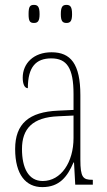

<svg xmlns="http://www.w3.org/2000/svg" viewBox="-20 -756 440 786"><path d="M252 -662C268 -662 275 -670 275 -698C275 -728 268 -736 252 -736C236 -736 229 -728 229 -698C229 -670 236 -662 252 -662ZM119 -662C135 -662 142 -670 142 -698C142 -728 135 -736 119 -736C102 -736 97 -728 97 -698C97 -670 102 -662 119 -662ZM153 10C224 10 256 -33 281 -91H283L288 0H360V-20H358C320 -20 309 -29 309 -103V-366C309 -495 269 -542 191 -542C117 -542 73 -496 73 -438C73 -411 81 -395 94 -395C94 -482 127 -517 190 -517C254 -517 281 -477 281 -371V-306L218 -303C99 -298 42 -250 42 -146C42 -41 86 10 153 10ZM155 -15C96 -15 70 -69 70 -146C70 -228 112 -276 219 -280L281 -283V-191C281 -92 230 -15 155 -15Z"/></svg>

Font: Noto Serif Armenian ExtraCondensed Thin
Style: Regular
Weight: 100
Width: 2
Designer: Monotype Design Team
Foundry: Monotype Imaging Inc.
Version: Version 2.008